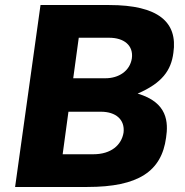

<svg xmlns="http://www.w3.org/2000/svg" viewBox="-20 -743 734 763"><path d="M40 0H327C530 0 622 -62 640 -196C649 -256 647 -336 527 -371C624 -413 660 -463 669 -533C687 -655 609 -723 414 -723H141ZM271 -432 293 -593H414C472 -593 511 -563 504 -511C496 -460 451 -432 399 -432ZM229 -130 252 -299H381C440 -299 477 -268 471 -216C463 -167 422 -130 351 -130Z"/></svg>

Font: United Sans ExtraBold
Style: Italic
Weight: 800
Italic angle: -8°
Designer: Pablo Impallari, Rodrigo Fuenzalida (Modified by Dan O. Williams)
Version: Version 1.000;PS 001.000;hotconv 1.0.88;makeotf.lib2.5.64775